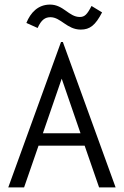

<svg xmlns="http://www.w3.org/2000/svg" viewBox="-20 -817 540 837"><path d="M379 -791C360 -754 349 -743 328 -743C280 -743 257 -797 198 -797C146 -797 113 -762 95 -717L144 -695C160 -731 177 -742 200 -742C245 -742 272 -688 332 -688C372 -688 396 -707 425 -763ZM412 0H484L254 -634H246L16 0H85L148 -182H349ZM249 -474 331 -236H167Z"/></svg>

Font: Inconsolata
Style: Regular
Weight: 400
Monospace: yes
Designer: Raph Levien, Cyreal, Brenton Simpson
Foundry: Raph Levien, Cyreal, Google
Version: Version 3.100